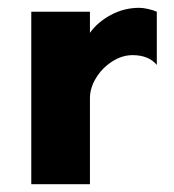

<svg xmlns="http://www.w3.org/2000/svg" viewBox="-20 -471 446 491"><path d="M60 -441H210V-387Q229 -414 263 -432.5Q297 -451 336 -451Q346 -451 359 -448Q372 -445 381 -441V-305Q360 -330 319 -330Q292 -330 266.5 -313.5Q241 -297 225.5 -271.5Q210 -246 210 -220V0H60Z"/></svg>

Font: Teachers[wght]
Style: Regular
Weight: 400
Designer: Alfredo Marco Pradil & Chank Diesel
Version: Version 1.000;Glyphs 3.1.2 (3151)